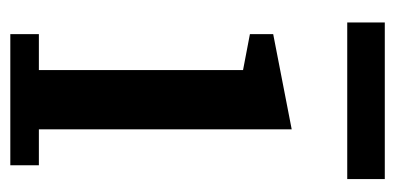

<svg xmlns="http://www.w3.org/2000/svg" viewBox="-212 -536 748 363"><g transform="rotate(90 161.5 -354.0)"><path d="M44 -54H112V-440L44 -453V-497L224 -532V-54H292V0H44ZM22 -708H318V-637H22Z"/></g></svg>

Font: IBM Plex Serif Medm
Style: Regular
Weight: 500
Designer: Mike Abbink, Paul van der Laan, Pieter van Rosmalen
Foundry: Bold Monday
Version: Version 3.001